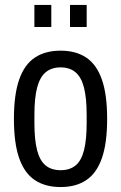

<svg xmlns="http://www.w3.org/2000/svg" viewBox="-20 -743 489 775"><path d="M224.8 12Q162.9 12 120.9 -15.8Q78.9 -43.5 57.6 -104.1Q36.2 -164.6 36.2 -263Q36.2 -361.9 57.6 -422.4Q78.9 -482.9 120.9 -510.7Q162.9 -538.5 224.8 -538.5Q286.3 -538.5 328 -510.7Q369.8 -482.9 391.1 -422.4Q412.5 -361.9 412.5 -263Q412.5 -164.6 391.1 -104.1Q369.8 -43.5 328 -15.8Q286.3 12 224.8 12ZM224.8 -56Q261.4 -56 284.8 -75Q308.2 -94 319 -136.2Q329.8 -178.3 329.8 -246.9V-279.1Q329.8 -347.7 319 -389.6Q308.2 -431.5 284.8 -451.3Q261.4 -471 224.8 -471Q187.8 -471 164.4 -451.3Q140.9 -431.5 129.9 -389.6Q118.9 -347.7 118.9 -279.1V-246.9Q118.9 -178.3 129.9 -136.2Q140.9 -94 164.4 -75Q187.8 -56 224.8 -56ZM118.8 -633.9V-723.1H187.1V-633.9ZM262.6 -633.9V-723.1H329.9V-633.9Z"/></svg>

Font: Archivo SemiBold Condensed
Style: Regular
Weight: 600
Width: 3
Version: Version 2.001